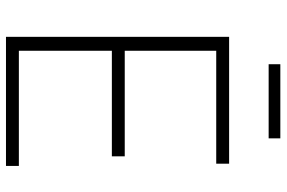

<svg xmlns="http://www.w3.org/2000/svg" viewBox="-174 -760 935 626"><g transform="rotate(90 293.0 -447.5)"><path d="M100.6 0V-727.5H514.2V-685.5H146V-387.2H490.2V-345.2H146V-42H521.5V0ZM431.6 -894.5V-856.4H189.9V-894.5Z"/></g></svg>

Font: Inter 17pt ExtraLight
Style: Regular
Weight: 250
Version: Version 4.001;git-66647c0bb